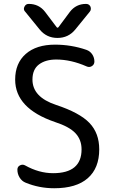

<svg xmlns="http://www.w3.org/2000/svg" viewBox="-20 -999 594 1008"><path d="M258.8 -89.8Q408.2 -89.8 408.2 -214.8Q408.2 -265.6 376 -299.8Q343.8 -334 268.6 -358.4Q59.6 -429.7 59.6 -581.1Q59.6 -667 115.2 -715.8Q170.9 -764.6 268.6 -764.6Q354.5 -764.6 433.6 -737.3Q453.1 -730.5 464.4 -713.4Q475.6 -696.3 475.6 -675.8Q475.6 -660.2 462.4 -651.9Q449.2 -643.6 434.6 -650.4Q352.5 -686.5 275.4 -686.5Q218.8 -686.5 184.6 -660.6Q150.4 -634.8 150.4 -581.1Q150.4 -489.3 274.4 -448.2Q398.4 -407.2 449.7 -353.5Q501 -299.8 501 -214.8Q501 -116.2 440.9 -63.5Q380.9 -10.7 264.6 -10.7Q185.5 -10.7 114.3 -40Q94.7 -47.9 83 -66.9Q71.3 -85.9 71.3 -108.4Q71.3 -124 85 -130.9Q98.6 -137.7 111.3 -130.9Q184.6 -89.8 258.8 -89.8ZM277.3 -856.4Q282.2 -850.6 287.1 -856.4L346.7 -936.5Q378.9 -978.5 431.6 -978.5Q448.2 -978.5 455.1 -963.9Q457 -958 457 -952.1Q457 -944.3 451.2 -937.5L375 -843.8Q338.9 -799.8 281.7 -799.8Q224.6 -799.8 188.5 -843.8L112.3 -937.5Q105.5 -944.3 105.5 -953.1Q105.5 -958 108.4 -963.9Q115.2 -978.5 130.9 -978.5Q184.6 -978.5 216.8 -936.5Z"/></svg>

Font: Gen Jyuu Gothic Regular
Style: Regular
Weight: 400
Designer: [Source Han Sans]
Ryoko NISHIZUKA  (kana & ideographs); Paul D. Hunt (Latin, Greek & Cyrillic); Wenlong ZHANG  (bopomofo
Version: Version 1.002.20150607